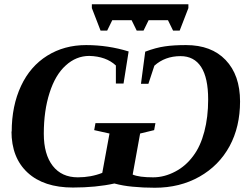

<svg xmlns="http://www.w3.org/2000/svg" viewBox="-20 -872 1181 903"><path d="M34 -255 35 -252Q35 -374 79 -468Q122 -560 202 -610Q282 -660 385 -660Q488 -660 585 -630L561 -479H525V-564Q479 -607 400 -609Q338 -609 289 -564Q240 -520 213 -435Q186 -351 186 -243Q186 -146 228 -92Q270 -38 346 -38Q408 -38 461 -59L495 -244L423 -260L429 -293H711L705 -260L639 -244L604 -51Q634 -38 700 -38Q753 -38 804 -65Q854 -91 889 -139Q923 -184 941 -253Q959 -321 959 -404Q959 -506 926 -557Q893 -608 829 -608Q756 -608 706 -563L678 -478H643L663 -629Q713 -648 756 -654Q796 -660 855 -660Q974 -660 1041 -590Q1109 -519 1109 -395Q1109 -276 1060 -185Q1010 -93 918 -41Q826 11 708 11Q653 11 603 6Q559 2 518 -9Q432 10 323 10Q186 10 110 -60Q34 -130 34 -255ZM866 -834 825 -728H794L770 -777H679L655 -728H623L599 -777H508L484 -728H453L412 -834V-852H866Z"/></svg>

Font: Libra Serif Modern
Style: Bold Italic
Weight: 700
Italic angle: -12°
Designer: Stefan Peev, Context Ltd
Foundry: Stefan Peev, Context Ltd
Version: Version 1.000